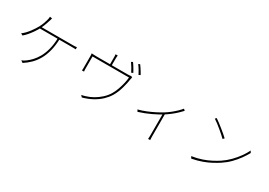

<svg xmlns="http://www.w3.org/2000/svg" viewBox="17 -1796 3967 2831"><g transform="rotate(30 2000.0 -381.0)"><path d="M376 -763Q372 -748 367.5 -733.5Q363 -719 358 -704Q352 -684 344 -661Q336 -638 325.5 -612Q315 -586 300 -556Q281 -518 250.5 -473.5Q220 -429 186.5 -389.5Q153 -350 123 -327L91 -346Q118 -365 145.5 -393.5Q173 -422 197.5 -454.5Q222 -487 241.5 -517.5Q261 -548 273 -570Q294 -611 307.5 -647.5Q321 -684 328 -713Q332 -727 334 -740.5Q336 -754 337 -770ZM283 -575Q293 -575 325 -575Q357 -575 404 -575Q451 -575 504.5 -575Q558 -575 611.5 -575Q665 -575 710.5 -575Q756 -575 786 -575Q816 -575 823 -575Q841 -575 864 -575.5Q887 -576 906 -579V-543Q887 -544 863.5 -544.5Q840 -545 823 -545Q815 -545 776 -545Q737 -545 679.5 -545Q622 -545 557 -545Q492 -545 432.5 -545Q373 -545 330 -545Q287 -545 273 -545ZM626 -562Q622 -442 598 -350Q574 -258 534 -189Q494 -120 441.5 -68.5Q389 -17 327 23L292 -2Q308 -7 326 -17.5Q344 -28 360 -40Q395 -65 434.5 -106Q474 -147 510 -209Q546 -271 569.5 -358Q593 -445 596 -563Z M1731 -804Q1744 -787 1759 -763Q1774 -739 1789 -714Q1804 -689 1815 -667L1787 -653Q1773 -683 1748.5 -723Q1724 -763 1704 -791ZM1838 -829Q1852 -811 1868 -786.5Q1884 -762 1899.5 -737.5Q1915 -713 1925 -693L1897 -679Q1880 -713 1857 -750.5Q1834 -788 1812 -816ZM1488 -774Q1486 -760 1485 -743Q1484 -726 1484 -716Q1484 -706 1484 -683Q1484 -660 1484 -635Q1484 -610 1484 -593H1454Q1454 -611 1454 -636Q1454 -661 1454 -683.5Q1454 -706 1454 -716Q1454 -726 1453.5 -743Q1453 -760 1451 -774ZM1834 -597Q1832 -592 1829 -581Q1826 -570 1824 -556Q1821 -532 1813 -494Q1805 -456 1792.5 -411Q1780 -366 1762 -321.5Q1744 -277 1721 -239Q1686 -182 1632.5 -131Q1579 -80 1505.5 -39.5Q1432 1 1338 27L1312 -2Q1328 -4 1344.5 -8.5Q1361 -13 1377 -18Q1437 -35 1497 -69Q1557 -103 1608.5 -150Q1660 -197 1693 -251Q1722 -299 1743.5 -359Q1765 -419 1778 -477Q1791 -535 1794 -576H1173Q1173 -558 1173 -527.5Q1173 -497 1173 -464Q1173 -431 1173 -403.5Q1173 -376 1173 -365Q1173 -355 1174 -341.5Q1175 -328 1176 -320H1140Q1142 -328 1142.5 -341.5Q1143 -355 1143 -364Q1143 -376 1143 -400Q1143 -424 1143 -452.5Q1143 -481 1143 -505.5Q1143 -530 1143 -542Q1143 -557 1142.5 -576Q1142 -595 1140 -610Q1158 -609 1179.5 -607.5Q1201 -606 1225 -606H1758Q1783 -606 1794.5 -608Q1806 -610 1812 -612Z M2137 -231Q2204 -248 2271.5 -275.5Q2339 -303 2398.5 -333.5Q2458 -364 2500 -390Q2546 -418 2588 -451.5Q2630 -485 2665.5 -519Q2701 -553 2726 -584L2751 -561Q2724 -531 2686.5 -496Q2649 -461 2604 -426Q2559 -391 2509 -360Q2480 -342 2442.5 -322Q2405 -302 2360.5 -280.5Q2316 -259 2264 -238.5Q2212 -218 2155 -200ZM2493 -378 2523 -393V1Q2523 13 2523.5 26.5Q2524 40 2524.5 50.5Q2525 61 2526 67H2490Q2491 61 2491.5 50.5Q2492 40 2492.5 26.5Q2493 13 2493 1Z M3213 -705Q3240 -687 3275 -661Q3310 -635 3346 -605.5Q3382 -576 3413.5 -549.5Q3445 -523 3464 -504L3441 -481Q3423 -499 3393 -526Q3363 -553 3327.5 -582.5Q3292 -612 3257 -639Q3222 -666 3193 -684ZM3167 -31Q3263 -46 3339.5 -72.5Q3416 -99 3476.5 -131Q3537 -163 3583 -193Q3652 -239 3711 -299Q3770 -359 3815 -422Q3860 -485 3886 -541L3905 -510Q3875 -454 3831 -393Q3787 -332 3730.5 -274.5Q3674 -217 3603 -170Q3554 -138 3494 -105.5Q3434 -73 3359 -45.5Q3284 -18 3187 1Z"/></g></svg>

Font: Noto Sans TC
Style: Regular
Weight: 100
Designer: Ryoko NISHIZUKA 西塚涼子 (kana, bopomofo & ideographs); Paul D. Hunt (Latin, Greek & Cyrillic); Sandoll Communications 산돌커뮤니
Foundry: Adobe
Version: Version 2.004;hotconv 1.0.118;makeotfexe 2.5.65603